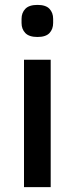

<svg xmlns="http://www.w3.org/2000/svg" viewBox="-20 -764 305 784"><path d="M133 -613Q99 -613 83.5 -629Q68 -645 68 -670V-687Q68 -712 83.5 -728Q99 -744 133 -744Q167 -744 182 -728Q197 -712 197 -687V-670Q197 -645 182 -629Q167 -613 133 -613ZM78 -520H187V0H78Z"/></svg>

Font: IBM Plex Sans Thai Looped Medium
Style: Regular
Weight: 500
Designer: Mike Abbink, Paul van der Laan, Pieter van Rosmalen, Ben Mitchell, Mark Frömberg
Foundry: Bold Monday
Version: Version 1.1